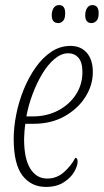

<svg xmlns="http://www.w3.org/2000/svg" viewBox="-20 -727 409 757"><path d="M161 10Q103 10 68.5 -35Q34 -80 34 -180Q34 -225 44 -275.5Q54 -326 73.5 -374Q93 -422 120.5 -461Q148 -500 182.5 -523Q217 -546 258 -546Q299 -546 322.5 -518.5Q346 -491 346 -443Q346 -391 316.5 -344.5Q287 -298 234.5 -268.5Q182 -239 113 -239H80Q78 -227 76.5 -208.5Q75 -190 75 -179Q75 -101 99.5 -62Q124 -23 166 -23Q204 -23 232.5 -48.5Q261 -74 277 -105Q286 -104 286 -90Q286 -73 272.5 -49.5Q259 -26 231 -8Q203 10 161 10ZM109 -268Q165 -268 209.5 -291.5Q254 -315 279.5 -354.5Q305 -394 305 -443Q305 -481 289.5 -499Q274 -517 249 -517Q222 -517 195.5 -495Q169 -473 147 -436.5Q125 -400 108.5 -356Q92 -312 84 -268ZM341 -636Q316 -636 316 -667Q316 -684 323.5 -695.5Q331 -707 344 -707Q369 -707 369 -675Q369 -653 360 -644.5Q351 -636 341 -636ZM210 -636Q184 -636 184 -667Q184 -684 191.5 -695.5Q199 -707 213 -707Q237 -707 237 -675Q237 -653 228.5 -644.5Q220 -636 210 -636Z"/></svg>

Font: Noto Serif ExtraCondensed ExtraLight
Style: Italic
Weight: 200
Width: 2
Italic angle: -12°
Designer: Monotype Design Team
Foundry: Monotype Imaging Inc.
Version: Version 2.014; ttfautohint (v1.8.4.7-5d5b)